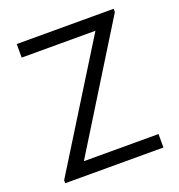

<svg xmlns="http://www.w3.org/2000/svg" viewBox="-130 -829 874 938"><g transform="rotate(-20 307.0 -360.0)"><path d="M50 0H560.5V-70H172.5L564 -703V-720H60V-649.5H443.5L50 -15.5Z"/></g></svg>

Font: Eudonet
Style: Regular
Weight: 400
Designer: Mikhail Sharanda
Foundry: Mikhail Sharanda
Version: Version 4.503;Glyphs 3.1.2 (3151)